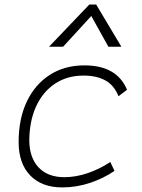

<svg xmlns="http://www.w3.org/2000/svg" viewBox="-20 -815 626 845"><path d="M263.2 -35.2Q314.5 -35.2 367.4 -53.5Q420.4 -71.8 465.3 -102.1L483.9 -63Q436.5 -30.3 376.7 -10.3Q316.9 9.8 253.9 9.8Q163.6 9.8 112.8 -43Q62 -95.7 62 -189.9Q62 -292 97.9 -367.7Q133.8 -443.4 199 -485.4Q264.2 -527.3 351.6 -527.3Q494.6 -527.3 539.1 -419.9L501.5 -391.6Q481.9 -440.4 443.1 -461.4Q404.3 -482.4 347.7 -482.4Q275.9 -482.4 222.2 -446.8Q168.5 -411.1 138.9 -346.7Q109.4 -282.2 108.9 -195.8Q109.9 -120.1 150.4 -77.6Q190.9 -35.2 263.2 -35.2ZM403.3 -794.9 514.2 -609.4H457L381.8 -744.6L257.8 -609.4H195.8L373 -794.9Z"/></svg>

Font: Cascadia Mono PL ExtraLight
Style: Italic
Weight: 200
Italic angle: -10°
Monospace: yes
Designer: Aaron Bell
Foundry: Saja Typeworks
Version: Version 2404.023; ttfautohint (v1.8.4)